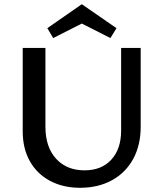

<svg xmlns="http://www.w3.org/2000/svg" viewBox="-20 -886 774 913"><path d="M233 -705 205 -752 369 -866 534 -752 505 -705 369 -774ZM649 -658V-283Q649 -196 613.5 -130.5Q578 -65 512.5 -29Q447 7 361 7Q280 7 218 -26Q156 -59 122 -119.5Q88 -180 88 -261V-658H196V-283Q196 -187 246.5 -131.5Q297 -76 382 -76Q463 -76 509.5 -127Q556 -178 556 -265V-658Z"/></svg>

Font: Ysabeau Infant Semibold
Style: Regular
Weight: 600
Designer: Christian Thalmann (Catharsis Fonts)
Version: Version 0.003